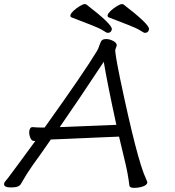

<svg xmlns="http://www.w3.org/2000/svg" viewBox="-135 -900 845 929"><path d="M-115 -12Q-114 -18 -109 -23.5Q-104 -29 -98 -36.5Q-92 -44 -79 -62Q-66 -80 -38.5 -116.5Q-11 -153 36 -218H29Q17 -218 10.5 -236.5Q4 -255 7.5 -270Q11 -285 22 -285H24Q41 -283 62 -283H81Q274 -553 334 -653Q340 -662 346 -680.5Q352 -699 358 -705Q364 -711 379.5 -711Q395 -711 412.5 -702Q430 -693 430 -680L423 -660Q420 -647 446 -520Q529 -124 571 -36Q578 -20 578 -16Q575 -4 555.5 2.5Q536 9 514 9Q492 9 491 -3Q484 -59 472 -109L441 -239L418 -238Q394 -237 356.5 -235.5Q319 -234 277 -232Q235 -230 197 -228.5Q159 -227 135.5 -226Q112 -225 111 -225Q88 -191 65 -159L22 -99Q-5 -61 -34 -10Q-43 7 -81 7Q-119 7 -115 -12ZM428 -296Q385 -493 367 -601Q245 -416 154 -285ZM586 -758Q583 -741 566 -741Q561 -741 543.5 -752.5Q526 -764 481.5 -781Q437 -798 391 -816Q384 -819 386 -827.5Q388 -836 401.5 -848.5Q415 -861 431 -870.5Q447 -880 453.5 -880Q460 -880 462 -879Q591 -780 586 -758ZM406 -758Q403 -741 386 -741Q381 -741 363.5 -752.5Q346 -764 301.5 -781Q257 -798 211 -816Q204 -819 206 -827.5Q208 -836 221.5 -848.5Q235 -861 251 -870.5Q267 -880 273.5 -880Q280 -880 282 -879Q411 -780 406 -758Z"/></svg>

Font: LXGW Bright GB
Style: Italic
Weight: 400
Italic angle: -12°
Designer: Christian Thalmann (Catharsis Fonts)
Foundry: LXGW / Christian Thalmann (Catharsis Fonts) / Fontworks Inc.
Version: Version 5.510